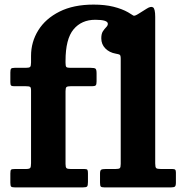

<svg xmlns="http://www.w3.org/2000/svg" viewBox="-20 -815 795 835"><path d="M265 -418.5V-102Q265 -88 269 -84Q273 -80 287.5 -80H347.5Q358 -80 360.2 -76.2Q362.5 -72.5 362.5 -61.5V-23.5Q362.5 -8 358.8 -4Q355 0 340 0H45.5Q32 0 28.5 -3.5Q25 -7 25 -20.5V-60.5Q25 -74 28.2 -77Q31.5 -80 44.5 -80H92Q108 -80 111.5 -84.8Q115 -89.5 115 -105.5V-421Q115 -435 110.5 -437.5Q106 -440 92 -440H42Q31.5 -440 28.2 -443.2Q25 -446.5 25 -457.5V-499.5Q25 -512 28 -516Q31 -520 43.5 -520H92Q107 -520 111 -524Q115 -528 115 -543.5V-572Q115 -632.5 146.5 -683.2Q178 -734 238.8 -764.5Q299.5 -795 387 -795Q436 -795 473.2 -785.8Q510.5 -776.5 537 -761.5Q554.5 -750.5 560 -747.2Q565.5 -744 584 -756L617.5 -777Q636 -789 645.5 -783Q655 -777 655 -741.5V-104.5Q655 -88 659.2 -84Q663.5 -80 680 -80H730Q739 -80 742 -76.8Q745 -73.5 745 -64.5V-21Q745 -7 740.5 -3.5Q736 0 723 0H434.5Q421.5 0 418.2 -3.8Q415 -7.5 415 -21V-60Q415 -74 420.2 -77Q425.5 -80 439.5 -80H481.5Q496.5 -80 500.8 -83.5Q505 -87 505 -102V-559Q505 -574 500.8 -576.8Q496.5 -579.5 484 -581.5Q455.5 -586.5 438 -604.5Q420.5 -622.5 420.5 -648.5Q420.5 -668 427.5 -678.8Q434.5 -689.5 441.8 -696.8Q449 -704 449 -711.5Q449 -729 394.5 -729Q334.5 -729 299.8 -687.2Q265 -645.5 265 -550V-542Q265 -528 268.2 -524Q271.5 -520 285.5 -520H374.5Q391 -520 395.5 -516.2Q400 -512.5 400 -495.5V-461Q400 -447.5 396.2 -443.8Q392.5 -440 380 -440H286.5Q273 -440 269 -436.2Q265 -432.5 265 -418.5Z"/></svg>

Font: Besley*
Style: Bold
Weight: 700
Designer: Owen Earl
Foundry: indestructible type*
Version: Version 2.000; ttfautohint (v1.8.3)